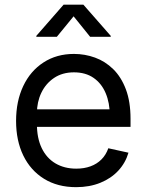

<svg xmlns="http://www.w3.org/2000/svg" viewBox="-20 -773 613 805"><path d="M299.3 11.7Q221.2 11.7 164.6 -23.4Q107.9 -58.6 77.6 -121.1Q47.4 -183.6 47.4 -266.1Q47.4 -348.6 77.4 -412.1Q107.4 -475.6 162.4 -511.2Q217.3 -546.9 290 -546.9Q335.9 -546.9 378.4 -531.5Q420.9 -516.1 454.6 -483.2Q488.3 -450.2 507.8 -398.4Q527.3 -346.7 527.3 -274.9V-241.2H103.5V-314.5H480L440.4 -288.1Q440.4 -341.3 423.1 -382.3Q405.8 -423.3 372.3 -446.5Q338.9 -469.7 290 -469.7Q241.7 -469.7 206.8 -446.3Q171.9 -422.9 153.3 -384Q134.8 -345.2 134.8 -298.8V-252.9Q134.8 -193.8 155 -151.9Q175.3 -109.9 212.6 -87.9Q250 -65.9 299.8 -65.9Q333 -65.9 359.6 -75.7Q386.2 -85.4 405.3 -104.5Q424.3 -123.5 434.1 -151.4L518.6 -132.8Q506.3 -90.3 476.1 -57.6Q445.8 -24.9 400.6 -6.6Q355.5 11.7 299.3 11.7ZM218.3 -618.7H132.3V-622.6L246.6 -753.4H329.6L444.3 -622.6V-618.7H357.9L288.6 -704.6Z"/></svg>

Font: Inter 18pt
Style: Regular
Weight: 400
Designer: Rasmus Andersson
Foundry: rsms
Version: Version 4.001;git-66647c0bb